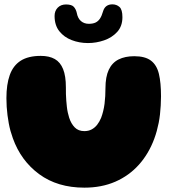

<svg xmlns="http://www.w3.org/2000/svg" viewBox="-20 -842 811 883"><path d="M368 21Q244.5 21 160.2 -41Q76 -103 39 -206.5Q33 -223 28.2 -240.2Q23.5 -257.5 20.2 -275.5Q17 -293.5 14.5 -312.2Q12 -331 10.8 -350.5Q9.5 -370 9.5 -390.5Q9.5 -454 25 -497.2Q40.5 -540.5 75.2 -562.8Q110 -585 167.5 -585Q206.5 -585 232 -570.5Q257.5 -556 270.2 -524.2Q283 -492.5 283 -440.5Q283 -425 283.2 -409.5Q283.5 -394 284.8 -379.5Q286 -365 287.5 -351Q289 -337 291.8 -324.5Q294.5 -312 298 -301Q307 -273 323.8 -256Q340.5 -239 368 -239Q387 -239 401.5 -246.8Q416 -254.5 426.8 -268.2Q437.5 -282 445 -300Q450.5 -314.5 454.5 -330.8Q458.5 -347 460.8 -364.5Q463 -382 464 -400.2Q465 -418.5 465 -436.5Q465 -488.5 480.2 -521Q495.5 -553.5 525.2 -568.5Q555 -583.5 597.5 -583.5Q647.5 -583.5 674.2 -563.2Q701 -543 710.8 -502.2Q720.5 -461.5 720.5 -399Q720.5 -377.5 719.2 -357Q718 -336.5 715.8 -316.2Q713.5 -296 709.8 -277Q706 -258 701 -239.8Q696 -221.5 689.5 -204Q664 -135 618.8 -84.5Q573.5 -34 510.5 -6.5Q447.5 21 368 21ZM384.5 -644Q345 -644 309.8 -657.5Q274.5 -671 252.8 -698.5Q231 -726 231 -768.5Q231 -792 245.5 -806.8Q260 -821.5 283.5 -821.5Q310 -821.5 319.8 -810.2Q329.5 -799 333 -783Q337.5 -758 352.2 -745.2Q367 -732.5 388.5 -732.5Q407 -732.5 419.2 -738.2Q431.5 -744 439.8 -756.5Q448 -769 453.5 -788.5Q458.5 -806 469.5 -814Q480.5 -822 496.5 -822Q516 -822 529.5 -810Q543 -798 543 -763Q543 -721.5 519 -695.2Q495 -669 458.8 -656.5Q422.5 -644 384.5 -644Z"/></svg>

Font: Gluten ExtraBold
Style: Regular
Weight: 800
Designer: Tyler Finck
Foundry: Etcetera Type Company
Version: Version 1.300